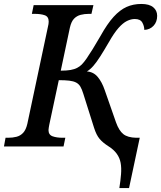

<svg xmlns="http://www.w3.org/2000/svg" viewBox="-41 -740 814 970"><path d="M562 210Q568 172 570.5 140Q573 108 568.5 83Q564 58 549 37Q534 16 507 -1Q493 -10 482 -19Q471 -28 462.5 -38Q454 -48 447 -62Q440 -76 434 -95L380 -266Q373 -289 365 -302.5Q357 -316 343.5 -323Q330 -330 309 -332.5Q288 -335 256 -335L208 -110Q207 -104 205.5 -96Q204 -88 204 -83Q204 -59 224.5 -51.5Q245 -44 276 -44H289L280 0H-21L-13 -44H0Q23 -44 42.5 -49Q62 -54 76 -69Q90 -84 97 -114L201 -604Q203 -610 204 -618.5Q205 -627 205 -631Q205 -656 185 -663Q165 -670 133 -670H120L129 -714H431L421 -670H408Q386 -670 366.5 -665Q347 -660 333 -645.5Q319 -631 312 -600L266 -383Q296 -383 315.5 -386.5Q335 -390 348.5 -397Q362 -404 372 -414Q383 -425 396.5 -444.5Q410 -464 427 -491.5Q444 -519 466 -557Q501 -620 533 -655Q565 -690 598.5 -705Q632 -720 673 -720Q713 -720 733 -703.5Q753 -687 753 -660Q753 -629 734.5 -609.5Q716 -590 688 -589Q688 -608 678 -626Q668 -644 640 -644Q621 -644 600.5 -634Q580 -624 557.5 -598.5Q535 -573 509 -527Q484 -484 465.5 -455Q447 -426 431 -407.5Q415 -389 398 -379Q431 -377 452.5 -351.5Q474 -326 488 -285L545 -122Q560 -80 582 -62.5Q604 -45 647 -44H665L611 210Z"/></svg>

Font: ET Text
Style: Italic
Weight: 470
Italic angle: -12°
Designer: Monotype Design Team
Foundry: Monotype Imaging Inc.
Version: Version 2.009